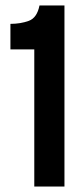

<svg xmlns="http://www.w3.org/2000/svg" viewBox="-20 -680 304 700"><path d="M105 0V-500H18V-593Q55 -593 85 -604Q115 -615 124 -660H215V0Z"/></svg>

Font: Bricolage Grotesque 96pt Medium
Style: Regular
Weight: 500
Designer: Mathieu Triay
Foundry: Atelier Triay
Version: Version 1.001; ttfautohint (v1.8.4.7-5d5b);gftools[0.9.33.de